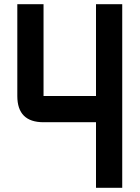

<svg xmlns="http://www.w3.org/2000/svg" viewBox="-20 -895 665 915"><path d="M62.5 -875H187.5V-437.5H437.5V-875H562.5V0H437.5V-312.5H187.5Q62.5 -312.5 62.5 -437.5Z"/></svg>

Font: Oldtimer
Style: Regular
Weight: 400
Designer: GGBotNet
Foundry: GGBotNet
Version: 1.00